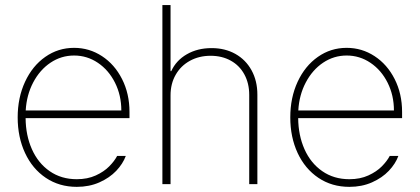

<svg xmlns="http://www.w3.org/2000/svg" viewBox="-20 -727 1657 758"><path d="M49.8 -263.7Q49.8 -341.3 78.9 -404.1Q107.9 -466.8 158.7 -502.4Q209.5 -538.1 272.5 -538.1Q332.5 -538.1 382.6 -505.4Q432.6 -472.7 461.9 -414.8Q491.2 -356.9 491.2 -285.2V-260.7H81.1Q81.5 -192.9 106 -137.9Q130.4 -83 176 -51.3Q221.7 -19.5 283.2 -19.5Q325.7 -19.5 358.2 -34.4Q390.6 -49.3 411.1 -70.1Q431.6 -90.8 442.4 -111.3H476.6Q465.3 -80.6 439 -52.7Q412.6 -24.9 372.6 -7.1Q332.5 10.7 283.2 10.7Q213.9 10.7 160.9 -24.9Q107.9 -60.5 78.9 -123Q49.8 -185.5 49.8 -263.7ZM459 -291Q459 -350.6 434.1 -400.4Q409.2 -450.2 366.5 -479Q323.7 -507.8 272.5 -507.8Q221.7 -507.8 179.4 -479.5Q137.2 -451.2 111.1 -401.6Q85 -352.1 81.5 -291Z M653.3 0H621.1V-707H653.3V-446.3H656.2Q675.3 -488.3 717.5 -512.7Q759.8 -537.1 815.4 -537.1Q868.2 -537.1 909.2 -514.2Q950.2 -491.2 973.1 -449.5Q996.1 -407.7 996.1 -353.5V0H963.9V-352.5Q963.9 -397.9 944.8 -433.1Q925.8 -468.3 891.1 -487.5Q856.4 -506.8 811.5 -506.8Q766.1 -506.8 730 -487.1Q693.8 -467.3 673.6 -431.9Q653.3 -396.5 653.3 -350.6Z M1126 -263.7Q1126 -341.3 1155 -404.1Q1184.1 -466.8 1234.9 -502.4Q1285.6 -538.1 1348.6 -538.1Q1408.7 -538.1 1458.7 -505.4Q1508.8 -472.7 1538.1 -414.8Q1567.4 -356.9 1567.4 -285.2V-260.7H1157.2Q1157.7 -192.9 1182.1 -137.9Q1206.5 -83 1252.2 -51.3Q1297.9 -19.5 1359.4 -19.5Q1401.9 -19.5 1434.3 -34.4Q1466.8 -49.3 1487.3 -70.1Q1507.8 -90.8 1518.6 -111.3H1552.7Q1541.5 -80.6 1515.1 -52.7Q1488.8 -24.9 1448.7 -7.1Q1408.7 10.7 1359.4 10.7Q1290 10.7 1237.1 -24.9Q1184.1 -60.5 1155 -123Q1126 -185.5 1126 -263.7ZM1535.2 -291Q1535.2 -350.6 1510.3 -400.4Q1485.4 -450.2 1442.6 -479Q1399.9 -507.8 1348.6 -507.8Q1297.9 -507.8 1255.6 -479.5Q1213.4 -451.2 1187.3 -401.6Q1161.1 -352.1 1157.7 -291Z"/></svg>

Font: Pretendard GOV Thin
Style: Regular
Weight: 100
Designer: Base glyphs from Inter by Rasmus Andersson; Hangeul glyphs from Noto Sans CJK(Source Han Sans) by Jang Soo-young and Kan
Foundry: Kil Hyung-jin
Version: Version 1.309